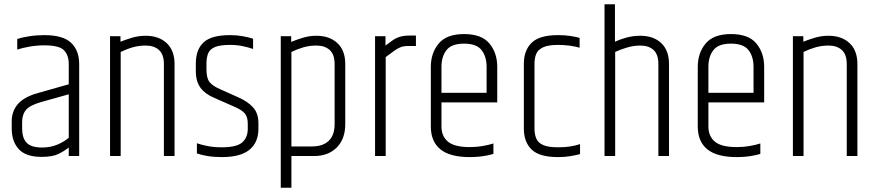

<svg xmlns="http://www.w3.org/2000/svg" viewBox="-20 -733 4118 902"><path d="M61 -550Q82 -557 116.5 -562.5Q151 -568 188 -568Q276 -568 314 -532Q352 -496 352 -432V0H303V-40Q280 -22 253 -9Q226 4 175 4Q101 4 68 -32.5Q35 -69 35 -130V-162Q35 -210 63.5 -243.5Q92 -277 155 -295L303 -337V-432Q303 -474 280.5 -497Q258 -520 188 -520Q154 -520 119 -514Q84 -508 61 -500ZM303 -86V-290L171 -253Q120 -238 102 -216.5Q84 -195 84 -160V-129Q84 -85 105 -62.5Q126 -40 178 -40Q218 -40 250.5 -54Q283 -68 303 -86Z M546 -537Q565 -545 597.5 -555Q630 -565 664 -565Q726 -565 763 -530.5Q800 -496 800 -432V0H750V-432Q750 -477 727 -498Q704 -519 664 -519Q633 -519 604.5 -511Q576 -503 547 -489V0H497V-563H546Z M900 -435Q900 -500 936.5 -534Q973 -568 1061 -568Q1092 -568 1120 -563Q1148 -558 1169 -551V-503Q1146 -511 1119 -516.5Q1092 -522 1061 -522Q1015 -522 991 -512.5Q967 -503 958.5 -483.5Q950 -464 950 -435V-405Q950 -366 964.5 -347.5Q979 -329 1014 -314L1101 -275Q1144 -256 1169 -228.5Q1194 -201 1194 -155V-128Q1194 -64 1152 -29.5Q1110 5 1022 5Q984 5 955 0Q926 -5 905 -12V-60Q928 -52 957 -46.5Q986 -41 1022 -41Q1092 -41 1118 -64Q1144 -87 1144 -128V-151Q1144 -182 1131 -199Q1118 -216 1078 -233L987 -273Q944 -291 922 -320.5Q900 -350 900 -399Z M1348 -536Q1366 -544 1399 -554.5Q1432 -565 1466 -565Q1528 -565 1565 -530.5Q1602 -496 1602 -432V-150Q1602 -80 1562 -40Q1522 0 1456 0H1349V149H1299V-563H1348ZM1552 -432Q1552 -477 1529 -498Q1506 -519 1466 -519Q1435 -519 1406.5 -511Q1378 -503 1349 -489V-45H1445Q1497 -45 1524.5 -71.5Q1552 -98 1552 -150Z M1907 -566H1934V-517H1898Q1877 -517 1862.5 -511.5Q1848 -506 1832.5 -494.5Q1817 -483 1792 -465V0H1742V-563H1791V-519Q1810 -533 1824.5 -543.5Q1839 -554 1858 -560Q1877 -566 1907 -566Z M2004 -419Q2004 -484 2041 -528.5Q2078 -573 2160 -573Q2243 -573 2279.5 -528.5Q2316 -484 2316 -419V-255H2266V-419Q2266 -467 2242.5 -497.5Q2219 -528 2160 -528Q2101 -528 2077.5 -497.5Q2054 -467 2054 -419V-169H2004ZM2004 -173H2054V-139Q2054 -93 2084.5 -67.5Q2115 -42 2187 -42Q2219 -42 2247.5 -47Q2276 -52 2298 -59V-10Q2285 -6 2267.5 -2.5Q2250 1 2230 3Q2210 5 2187 5Q2094 5 2049 -31.5Q2004 -68 2004 -139ZM2034 -297H2316V-252H2034Z M2441 -433Q2441 -496 2477.5 -532Q2514 -568 2602 -568Q2634 -568 2660 -564Q2686 -560 2703 -555V-509Q2682 -515 2656 -518.5Q2630 -522 2602 -522Q2556 -522 2532 -511Q2508 -500 2499.5 -480.5Q2491 -461 2491 -433V-129Q2491 -102 2499.5 -82Q2508 -62 2532 -51.5Q2556 -41 2602 -41Q2633 -41 2659 -45Q2685 -49 2705 -56V-9Q2686 -4 2660 0.5Q2634 5 2602 5Q2514 5 2477.5 -30.5Q2441 -66 2441 -129Z M2820 -713H2869V-537Q2892 -548 2923 -556.5Q2954 -565 2988 -565Q3050 -565 3086.5 -530.5Q3123 -496 3123 -432V0H3073V-432Q3073 -477 3050.5 -498Q3028 -519 2988 -519Q2957 -519 2925 -509.5Q2893 -500 2870 -489V0H2820Z M3258 -419Q3258 -484 3295 -528.5Q3332 -573 3414 -573Q3497 -573 3533.5 -528.5Q3570 -484 3570 -419V-255H3520V-419Q3520 -467 3496.5 -497.5Q3473 -528 3414 -528Q3355 -528 3331.5 -497.5Q3308 -467 3308 -419V-169H3258ZM3258 -173H3308V-139Q3308 -93 3338.5 -67.5Q3369 -42 3441 -42Q3473 -42 3501.5 -47Q3530 -52 3552 -59V-10Q3539 -6 3521.5 -2.5Q3504 1 3484 3Q3464 5 3441 5Q3348 5 3303 -31.5Q3258 -68 3258 -139ZM3288 -297H3570V-252H3288Z M3754 -537Q3773 -545 3805.5 -555Q3838 -565 3872 -565Q3934 -565 3971 -530.5Q4008 -496 4008 -432V0H3958V-432Q3958 -477 3935 -498Q3912 -519 3872 -519Q3841 -519 3812.5 -511Q3784 -503 3755 -489V0H3705V-563H3754Z"/></svg>

Font: Khand Variable Light
Style: Regular
Weight: 300
Designer: Satya Rajpurohit
Foundry: Indian Type Foundry
Version: Version 3.000